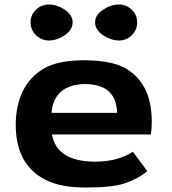

<svg xmlns="http://www.w3.org/2000/svg" viewBox="-20 -817 765 854"><path d="M355 -549Q473 -548 533 -516Q655 -450 655 -276Q655 -243 651 -219H211Q233 -98 403 -98Q503 -98 571 -142L635 -56Q595 -22 538 -2.5Q481 17 365 17Q362 17 359 17Q247 17 181 -18Q50 -85 50 -262Q50 -345 80.5 -409.5Q111 -474 174 -511.5Q237 -549 355 -549ZM209 -315H501Q497 -443 358 -443Q293 -443 254 -411.5Q215 -380 209 -315ZM140 -660.5Q116 -684 116 -717.5Q116 -751 140 -774Q164 -797 198.5 -797Q233 -797 268 -774Q303 -751 303 -717.5Q303 -684 268 -660.5Q233 -637 198.5 -637Q164 -637 140 -660.5ZM438.5 -660.5Q403 -684 403 -717.5Q403 -751 438.5 -774Q474 -797 508 -797Q542 -797 566 -774Q590 -751 590 -717.5Q590 -684 566.5 -660.5Q543 -637 508.5 -637Q474 -637 438.5 -660.5Z"/></svg>

Font: Fix15 Mono
Style: Bold
Weight: 700
Designer: Carrois Corporate & Edenspiekermann AG
Foundry: Carrois Corporate GbR & Edenspiekermann AG
Version: Version 3.206